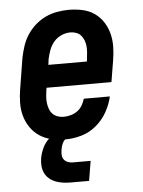

<svg xmlns="http://www.w3.org/2000/svg" viewBox="-53 -580 605 814"><g transform="rotate(-5 250.0 -173.0)"><path d="M209 8Q180 8 151.5 2Q123 -4 100 -19Q77 -34 61 -57Q45 -80 37.5 -107Q30 -134 30.5 -163.5Q31 -193 36 -222L57 -352Q62 -377 70 -401.5Q78 -426 92.5 -448.5Q107 -471 127.5 -489Q148 -507 171.5 -518Q195 -529 220.5 -533.5Q246 -538 270 -538Q299 -538 327.5 -532Q356 -526 378.5 -510.5Q401 -495 416 -472Q431 -449 438 -422Q445 -395 444.5 -366Q444 -337 439 -308L424 -217H148L146 -207Q144 -193 143 -179.5Q142 -166 143.5 -153Q145 -140 149.5 -127.5Q154 -115 162.5 -106Q171 -97 183.5 -92.5Q196 -88 209 -88Q224 -88 239 -92Q254 -96 267 -105Q280 -114 288.5 -128Q297 -142 301 -157H412Q404 -122 386 -90.5Q368 -59 340 -35.5Q312 -12 277.5 -2Q243 8 209 8ZM164 -313H328L329 -323Q331 -337 332 -350.5Q333 -364 332 -377Q331 -390 326.5 -402Q322 -414 314 -423.5Q306 -433 294 -437.5Q282 -442 268 -442Q249 -442 230 -433.5Q211 -425 198 -409.5Q185 -394 178 -375Q171 -356 167 -337ZM218 192Q201 192 184.5 190Q168 188 153 182.5Q138 177 125.5 167Q113 157 106 143Q99 129 97.5 112Q96 95 99 78Q103 56 113.5 34Q124 12 142.5 -3.5Q161 -19 184.5 -26Q208 -33 230 -33L225 0Q217 0 209.5 6Q202 12 198 19.5Q194 27 191.5 35.5Q189 44 188 52Q186 63 187 74Q188 85 194.5 93Q201 101 211 104.5Q221 108 232 108H307L293 192Z"/></g></svg>

Font: Iosevka Curly Slab Oblique
Style: Bold
Weight: 700
Italic angle: -9°
Monospace: yes
Designer: Belleve Invis
Foundry: Belleve Invis
Version: Version 11.1.0; ttfautohint (v1.8.3)